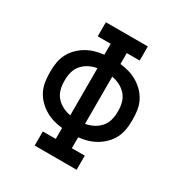

<svg xmlns="http://www.w3.org/2000/svg" viewBox="-171 -863 942 991"><g transform="rotate(30 300.0 -367.5)"><path d="M175 0V-84H252V-149Q225 -152 199 -159.5Q173 -167 150 -180.5Q127 -194 107.5 -213.5Q88 -233 75.5 -257Q63 -281 58.5 -307.5Q54 -334 54 -361V-374Q54 -401 58.5 -427.5Q63 -454 75.5 -478Q88 -502 107.5 -521.5Q127 -541 150 -554.5Q173 -568 199 -575.5Q225 -583 252 -586V-651H175V-735H425V-651H348V-586Q375 -583 401 -575.5Q427 -568 450 -554.5Q473 -541 492.5 -521.5Q512 -502 524.5 -478Q537 -454 541.5 -427.5Q546 -401 546 -374V-361Q546 -334 541.5 -307.5Q537 -281 524.5 -257Q512 -233 492.5 -213.5Q473 -194 450 -180.5Q427 -167 401 -159.5Q375 -152 348 -149V-84H425V0ZM256 -227V-508Q232 -504 210 -493Q188 -482 171.5 -464Q155 -446 148 -422Q141 -398 141 -374V-361Q141 -337 148 -313Q155 -289 171.5 -271Q188 -253 210 -242Q232 -231 256 -227ZM344 -227Q368 -231 390 -242Q412 -253 428.5 -271Q445 -289 452 -313Q459 -337 459 -361V-374Q459 -398 452 -422Q445 -446 428.5 -464Q412 -482 390 -493Q368 -504 344 -508Z"/></g></svg>

Font: Iosevka HT Medium Extended
Style: Regular
Weight: 500
Width: 7
Monospace: yes
Designer: Belleve Invis
Foundry: Belleve Invis
Version: Version 32.3.0; ttfautohint (v1.8.4)